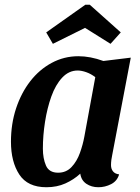

<svg xmlns="http://www.w3.org/2000/svg" viewBox="-20 -766 587 806"><path d="M175 20Q96 20 61 -33.5Q26 -87 26 -171Q26 -246 47.5 -311Q69 -376 107 -425Q145 -474 197 -502Q249 -530 309 -530Q359 -530 414 -510L529 -524L451 -115Q449 -107 447.5 -95Q446 -83 446 -73Q446 -57 454.5 -46.5Q463 -36 480 -34Q472 -6 446.5 7Q421 20 393 20Q364 20 342.5 5.5Q321 -9 317 -37Q290 -12 254.5 4Q219 20 175 20ZM224 -41Q258 -41 280.5 -65Q303 -89 315.5 -124Q328 -159 334 -192L380 -442Q362 -456 342 -463Q322 -470 306 -470Q269 -470 241 -440Q213 -410 195.5 -361Q178 -312 169 -254.5Q160 -197 160 -142Q160 -101 173 -71Q186 -41 224 -41ZM202 -582 174 -630 338 -746H357L487 -630L444 -582L337 -649Z"/></svg>

Font: Sansita Swashed Medium
Style: Regular
Weight: 500
Designer: Pablo Cosgaya
Foundry: Omnibus-Type
Version: Version 1.003; ttfautohint (v1.8.3)